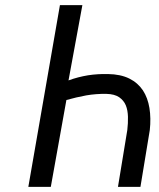

<svg xmlns="http://www.w3.org/2000/svg" viewBox="-20 -731 623 751"><path d="M214.4 -710.9 90.8 0H178.7L239.7 -339.8C265.6 -347.2 291.5 -353 317.4 -357.9C343.3 -362.3 369.6 -364.3 396.5 -363.8C417.5 -363.3 434.1 -358.9 446.3 -350.6C458 -342.3 466.8 -332 472.2 -318.8C477.5 -305.7 480 -291 480.5 -274.4C481 -257.8 480 -240.7 478 -222.7L441.4 0H529.3L565.9 -222.2C569.3 -252.9 568.8 -281.7 564.5 -308.6C560.1 -335 551.8 -357.9 539.1 -377.4C525.9 -397 508.3 -412.6 485.8 -423.8C462.9 -435.1 435.1 -440.9 401.9 -441.4C375.5 -441.9 349.6 -440.4 324.2 -436.5C298.3 -432.1 272.9 -425.8 248 -416.5L302.2 -710.9Z"/></svg>

Font: Roboto Condensed
Style: Italic
Weight: 400
Designer: Google
Version: Version 1.000;PS 001.000;hotconv 1.0.88;makeotf.lib2.5.64775